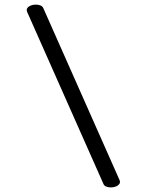

<svg xmlns="http://www.w3.org/2000/svg" viewBox="-20 -672 640 837"><path d="M501.5 113.8Q504.4 121.1 502 126.7Q499.5 132.3 493.7 136.5Q487.8 140.6 479.7 142.8Q471.7 145 462.9 145Q452.6 145 443.6 141.6Q434.6 138.2 431.2 130.4L98.1 -620.6Q95.2 -627.9 97.4 -633.5Q99.6 -639.2 105.5 -643.3Q111.3 -647.5 119.6 -649.7Q127.9 -651.9 136.7 -651.9Q147 -651.9 156 -648.4Q165 -645 168.5 -637.2Z"/></svg>

Font: Courier Prime
Style: Regular
Weight: 400
Designer: Alan Dague-Greene
Foundry: Quote-Unquote Apps
Version: Version 1.203